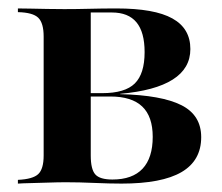

<svg xmlns="http://www.w3.org/2000/svg" viewBox="-20 -437 529 457"><path d="M22.6 0V-8.9Q58.1 -10.5 71 -22.6Q83.9 -34.7 83.9 -66.9V-350Q83.9 -382.3 71 -394.8Q58.1 -407.3 22.6 -408.1V-416.9Q33.1 -416.9 52.4 -416.5Q71.8 -416.1 93.1 -415.7Q114.5 -415.3 133.1 -415.3Q163.7 -415.3 193.5 -416.1Q223.4 -416.9 257.3 -416.9Q347.6 -416.9 390.3 -393.1Q433.1 -369.4 433.1 -320.2Q433.1 -274.2 391.1 -247.6Q349.2 -221 266.1 -213.7V-212.9Q364.5 -210.5 411.7 -186.7Q458.9 -162.9 458.9 -110.5Q458.9 -54.8 412.1 -27.4Q365.3 0 269.4 0Q240.3 0 204.4 -1.6Q168.5 -3.2 137.1 -3.2Q117.7 -3.2 95.6 -2.4Q73.4 -1.6 53.6 -1.2Q33.9 -0.8 22.6 0ZM247.6 -9.7Q295.2 -9.7 319.4 -35.5Q343.5 -61.3 343.5 -111.3Q343.5 -159.7 318.5 -183.5Q293.5 -207.3 242.7 -207.3H171V-215.3H223.4Q277.4 -215.3 300.8 -238.3Q324.2 -261.3 324.2 -312.9Q324.2 -360.5 304.8 -383.9Q285.5 -407.3 246 -407.3H193.5L196 -408.9V-66.9Q196 -33.9 206.9 -21.8Q217.7 -9.7 247.6 -9.7Z"/></svg>

Font: Playfair 144pt
Style: Bold
Weight: 700
Version: Version 2.001;gftools[0.9.30]